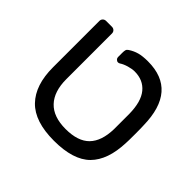

<svg xmlns="http://www.w3.org/2000/svg" viewBox="-143 -742 917 917"><g transform="rotate(45 315.5 -283.0)"><path d="M73 -235V-548Q73 -558 79.5 -564.5Q86 -571 96 -571H135Q145 -571 151.5 -564.5Q158 -558 158 -548V-240Q158 -157 199.5 -113Q241 -69 324 -69Q407 -69 446.5 -109.5Q486 -150 488 -232V-263V-335Q487 -417 454 -457Q421 -497 363 -497Q346 -497 323.5 -490.5Q301 -484 286 -474Q281 -471 276 -471Q269 -471 263.5 -476.5Q258 -482 258 -489V-518Q258 -530 260 -537Q262 -544 270 -549Q291 -563 314.5 -569.5Q338 -576 374 -576Q571 -576 575 -345Q576 -335 576 -286Q576 -237 575 -227Q571 -107 512.5 -48.5Q454 10 324 10Q194 10 133.5 -52.5Q73 -115 73 -235Z"/></g></svg>

Font: Hezaedrus
Style: Regular
Weight: 400
Designer: Hubert & Fischer
Foundry: Hubert & Fischer
Version: Version 1.10;September 3, 2019;FontCreator 11.5.0.2425 64-bi